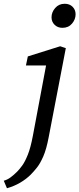

<svg xmlns="http://www.w3.org/2000/svg" viewBox="-87 -764 422 1021"><path d="M-50 237 -67 197Q-48 192 -30.5 179Q-13 166 4 149Q16 137 31 116.5Q46 96 61 58.5Q76 21 88 -43L158 -416H51L61 -464L233 -518L263 -508L172 -35Q160 29 143.5 67Q127 105 109.5 127Q92 149 76 165Q53 188 21 207Q-11 226 -50 237ZM245 -616Q220 -616 203.5 -632Q187 -648 187 -672Q187 -699 206.5 -721.5Q226 -744 257 -744Q283 -744 299 -728Q315 -712 315 -688Q315 -661 296 -638.5Q277 -616 245 -616Z"/></svg>

Font: Source Serif 4 Caption
Style: Italic
Weight: 400
Italic angle: -12°
Designer: Frank Grießhammer
Foundry: Adobe Systems Incorporated
Version: Version 4.004;hotconv 1.0.117;makeotfexe 2.5.65602